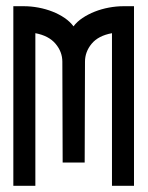

<svg xmlns="http://www.w3.org/2000/svg" viewBox="-20 -599 478 619"><path d="M253 -75H182L181 -400Q181 -432 159 -458Q137 -484 94 -492V0H23V-579H56Q80 -579 104 -574.5Q128 -570 149.5 -561.5Q171 -553 188.5 -541Q206 -529 217 -514Q228 -529 246 -541Q264 -553 285.5 -561.5Q307 -570 331 -574.5Q355 -579 379 -579H412V0H341V-492Q297 -484 275.5 -458Q254 -432 254 -400Z"/></svg>

Font: Googee
Style: Regular
Weight: 400
Designer: Peter Wiegel
Foundry: CATFonts Peter Wiegel
Version: 1.000